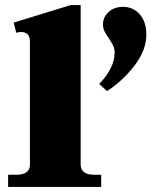

<svg xmlns="http://www.w3.org/2000/svg" viewBox="-20 -737 597 757"><path d="M12 -48H44Q98 -48 98 -88V-574Q98 -594 88 -602.5Q78 -611 63 -611Q58 -611 44 -608L34 -648L259 -717H298V-89Q298 -48 352 -48H379V0H12ZM371 -406Q432 -469 432 -530Q432 -545 426 -557Q420 -569 409 -586Q398 -601 392 -613.5Q386 -626 386 -641Q386 -669 408 -689.5Q430 -710 465 -710Q505 -710 531 -680.5Q557 -651 557 -600Q557 -539 510 -478Q463 -417 402 -378Z"/></svg>

Font: Taviraj Black
Style: Regular
Weight: 900
Designer: Katatrad Team
Foundry: CadsonDemak
Version: Version 1.030